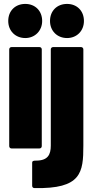

<svg xmlns="http://www.w3.org/2000/svg" viewBox="-20 -757 479 979"><path d="M109 -563C158 -563 195 -600 195 -650C195 -702 159 -737 109 -737C58 -737 22 -702 22 -650C22 -600 58 -563 109 -563ZM322 -563C372 -563 408 -600 408 -650C408 -702 372 -737 322 -737C271 -737 235 -702 235 -650C235 -600 271 -563 322 -563ZM39 0H181C188 0 193 -5 193 -12V-505C193 -512 188 -517 181 -517H39C32 -517 27 -512 27 -505V-12C27 -5 32 0 39 0ZM156 202C395 207 405 123 405 -15V-505C405 -512 400 -517 393 -517H251C244 -517 239 -512 239 -505V-15C239 32 224 62 163 62C152 62 144 63 144 73V190C144 197 148 202 156 202Z"/></svg>

Font: Barlow Condensed ExtraBold
Style: Regular
Weight: 800
Width: 3
Designer: Jeremy Tribby
Foundry: Tribby Type
Version: Version 1.422;hotconv 1.0.109;makeotfexe 2.5.65596